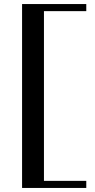

<svg xmlns="http://www.w3.org/2000/svg" viewBox="-20 -819 468 948"><path d="M406 -764V-799H89V109H406V74H197V-764Z"/></svg>

Font: Sprat Extended Black
Style: Regular
Weight: 900
Width: 9
Designer: Ethan Nakache
Foundry: Collletttivo
Version: Version 2.000;Glyphs 3.2 (3217)